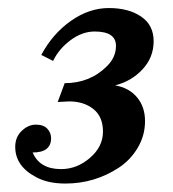

<svg xmlns="http://www.w3.org/2000/svg" viewBox="-20 -442 421 468"><path d="M262.7 -330.1Q262.7 -365.2 210.9 -365.2Q180.2 -365.2 151.9 -344Q123.5 -322.8 109.4 -293.5L80.6 -308.1Q108.4 -359.9 152.8 -391.1Q197.3 -422.4 245.4 -422.4Q293.5 -422.4 324 -401.6Q354.5 -380.9 354.5 -341.6Q354.5 -302.2 327.6 -273.2Q300.8 -244.1 260.7 -233.9Q294.4 -228 314 -204.8Q333.5 -181.6 333.5 -146.7Q333.5 -111.8 315.7 -81.8Q297.9 -51.8 269.5 -33.2Q210.4 5.4 139.6 5.4Q97.2 5.4 68.8 -9.8Q17.1 -36.6 17.1 -84Q17.1 -107.9 33 -123Q48.8 -138.2 67.4 -138.2Q85.9 -138.2 95.2 -128.4Q104.5 -118.7 104.5 -105Q104.5 -70.3 59.6 -70.3Q76.7 -29.8 128.9 -29.8Q167.5 -29.8 199.2 -57.1Q231 -84.5 231 -121.1Q231 -157.7 207.5 -176.3Q184.1 -194.8 148.9 -194.8L120.6 -193.4L137.7 -239.3Q199.7 -239.3 241.2 -281.2Q262.7 -302.7 262.7 -330.1Z"/></svg>

Font: Niconne
Style: Regular
Weight: 400
Designer: Vernon Adams
Foundry: Vernon Adams
Version: Version 1.002